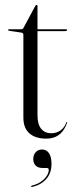

<svg xmlns="http://www.w3.org/2000/svg" viewBox="-20 -547 300 768"><path d="M66 -416.5 16 -424Q14 -424.5 13.2 -425.2Q12.5 -426 12.5 -427.5Q12.5 -428.5 13.2 -429.2Q14 -430 15 -430H63Q68 -430 70.5 -431.5Q73 -433 74.5 -436.5L121 -523Q122.5 -525 123.5 -526Q124.5 -527 126.5 -527Q128.5 -527 129.2 -526Q130 -525 130 -523V-86Q130 -49.5 144.8 -31.8Q159.5 -14 185 -14Q195.5 -14 204.5 -16.8Q213.5 -19.5 221.2 -24.8Q229 -30 235.2 -38.2Q241.5 -46.5 245.5 -57.5Q246.5 -59.5 248 -59Q249.5 -58.5 248.5 -56Q240.5 -34 228.8 -20Q217 -6 201 0.8Q185 7.5 164.5 7.5Q122.5 7.5 98 -13.2Q73.5 -34 73.5 -77V-406.5Q73.5 -410.5 72 -413.2Q70.5 -416 66 -416.5ZM108.5 -422.5 109.5 -430H244Q246.5 -430 247.5 -429.2Q248.5 -428.5 248.5 -427Q248.5 -425 246 -423.8Q243.5 -422.5 238.5 -422.5ZM151 125Q131.5 125 122.2 114.8Q113 104.5 113 89.5Q113 72.5 122.8 61.8Q132.5 51 148 51Q166 51 176 65.8Q186 80.5 186 108.5Q186 145.5 165 169Q144 192.5 110 200.5Q107.5 201 106.5 200.8Q105.5 200.5 104.5 199.5Q104 198 104.8 197Q105.5 196 107 195.5Q128.5 190.5 143.5 180Q158.5 169.5 166.8 156.8Q175 144 175 133Q175 125 168 125Z"/></svg>

Font: Fraunces 120pt Light
Style: Regular
Weight: 300
Version: Version 1.000;[b76b70a41]